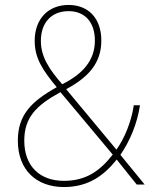

<svg xmlns="http://www.w3.org/2000/svg" viewBox="-20 -745 626 775"><path d="M257 -725C175 -725 120 -669 120 -580C120 -510 152 -462 209 -393C105 -335 52 -280 52 -177C52 -59 127 10 238 10C338 10 401 -38 451 -101L532 0H564L466 -120C504 -175 534 -246 545 -320H520C510 -252 482 -186 450 -141L247 -385C335 -432 389 -489 389 -581C389 -673 335 -725 257 -725ZM257 -700C323 -700 363 -655 363 -581C363 -503 316 -447 231 -405C178 -466 145 -516 145 -580C145 -653 187 -700 257 -700ZM224 -373 435 -121C385 -57 329 -15 238 -15C141 -15 78 -74 78 -177C78 -270 125 -319 224 -373Z"/></svg>

Font: Noto Sans Hebrew SemiCondensed Thin
Style: Regular
Weight: 100
Width: 4
Designer: Monotype Design Team
Foundry: Monotype Imaging Inc.
Version: Version 2.004